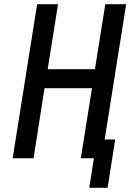

<svg xmlns="http://www.w3.org/2000/svg" viewBox="-20 -750 640 910"><path d="M40 0H139L191 -332H416L363 0H425L403 140H490L526 -89H476L578 -730H479L430 -422H206L255 -730H156Z"/></svg>

Font: JetBrains Mono Medium
Style: Italic
Weight: 436
Italic angle: -9°
Monospace: yes
Designer: Philipp Nurullin, Konstantin Bulenkov
Foundry: JetBrains
Version: Version 2.305